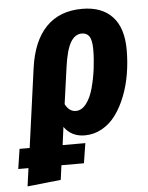

<svg xmlns="http://www.w3.org/2000/svg" viewBox="-122 -592 664 859"><g transform="rotate(-5 210.0 -163.0)"><path d="M278.8 -547.9Q367.2 -547.9 414.6 -497.1Q461.9 -446.3 461.9 -348.1Q461.9 -293 453.1 -240.2Q444.3 -187.5 426 -140.9Q407.7 -94.2 382.1 -59.1Q356.4 -23.9 320.3 -3.4Q284.2 17.1 242.2 17.1Q182.6 17.1 149.9 -28.8L139.2 51.8H241.2L227.1 141.1H126L117.2 206.1L-33.2 222.2L-22 141.1H-67.9L-54.2 51.8H-8.8L40 -303.2Q56.6 -423.3 116.9 -485.6Q177.2 -547.9 278.8 -547.9ZM211.9 -95.2Q238.3 -95.2 258.8 -122.1Q279.3 -148.9 290.5 -191.2Q301.8 -233.4 307.4 -277.3Q313 -321.3 313 -362.8Q313 -403.3 302 -420.7Q291 -438 268.1 -438Q236.8 -438 217 -403.8Q197.3 -369.6 187 -293.9L164.1 -129.9Q181.6 -95.2 211.9 -95.2Z"/></g></svg>

Font: Fira Sans Compressed
Style: Bold Italic
Weight: 700
Width: 3
Italic angle: -8°
Designer: Carrois Corporate & Edenspiekermann AG
Foundry: Carrois Corporate GbR & Edenspiekermann AG
Version: Version 4.203;PS 004.203;hotconv 1.0.88;makeotf.lib2.5.64775